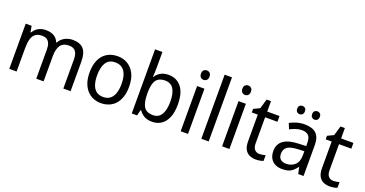

<svg xmlns="http://www.w3.org/2000/svg" viewBox="-37 -1445 4063 2139"><g transform="rotate(20 1994.5 -375.0)"><path d="M636 -546Q722 -546 764 -499.5Q806 -453 806 -349V0H720V-345Q720 -408 695.5 -440Q671 -472 619 -472Q547 -472 516.5 -427Q486 -382 486 -296V0H399V-345Q399 -387 388 -415.5Q377 -444 355 -458Q333 -472 298 -472Q248 -472 219 -449.5Q190 -427 178 -384Q166 -341 166 -278V0H79V-536H149L162 -463H167Q183 -491 206 -509.5Q229 -528 257 -537Q285 -546 315 -546Q373 -546 412 -524Q451 -502 469 -456H475Q500 -502 543.5 -524Q587 -546 636 -546Z M1402 -269Q1402 -202 1385.5 -150.5Q1369 -99 1338 -63Q1307 -27 1263 -8.5Q1219 10 1165 10Q1115 10 1072.5 -8.5Q1030 -27 998.5 -63Q967 -99 950 -150.5Q933 -202 933 -269Q933 -358 961.5 -419.5Q990 -481 1043 -513.5Q1096 -546 1168 -546Q1237 -546 1289.5 -513.5Q1342 -481 1372 -419.5Q1402 -358 1402 -269ZM1023 -269Q1023 -206 1038 -159.5Q1053 -113 1085 -88Q1117 -63 1167 -63Q1217 -63 1249 -88Q1281 -113 1296.5 -159.5Q1312 -206 1312 -269Q1312 -333 1296.5 -378Q1281 -423 1249 -447.5Q1217 -472 1166 -472Q1091 -472 1057 -418Q1023 -364 1023 -269Z M1618 -575Q1618 -541 1616.5 -511.5Q1615 -482 1613 -465H1618Q1639 -499 1677 -522Q1715 -545 1773 -545Q1867 -545 1923.5 -475.5Q1980 -406 1980 -268Q1980 -176 1954 -114Q1928 -52 1881.5 -21Q1835 10 1773 10Q1714 10 1676.5 -13Q1639 -36 1618 -68H1611L1594 0H1531V-760H1618ZM1757 -472Q1705 -472 1674.5 -450.5Q1644 -429 1631 -384.5Q1618 -340 1618 -271V-267Q1618 -168 1647.5 -115.5Q1677 -63 1759 -63Q1824 -63 1857 -116Q1890 -169 1890 -269Q1890 -370 1857 -421Q1824 -472 1757 -472Z M2198 -536V0H2111V-536ZM2155 -737Q2175 -737 2190 -723.5Q2205 -710 2205 -681Q2205 -653 2190 -639Q2175 -625 2155 -625Q2134 -625 2119 -639Q2104 -653 2104 -681Q2104 -710 2119 -723.5Q2134 -737 2155 -737Z M2443 0H2356V-760H2443Z M2689 -536V0H2602V-536ZM2646 -737Q2666 -737 2681 -723.5Q2696 -710 2696 -681Q2696 -653 2681 -639Q2666 -625 2646 -625Q2625 -625 2610 -639Q2595 -653 2595 -681Q2595 -710 2610 -723.5Q2625 -737 2646 -737Z M3020 -62Q3039 -62 3059 -65.5Q3079 -69 3092 -73V-6Q3078 1 3052.5 5.5Q3027 10 3004 10Q2964 10 2930 -4.5Q2896 -19 2875.5 -55Q2855 -91 2855 -156V-468H2784V-510L2857 -545L2890 -659H2942V-536H3088V-468H2942V-158Q2942 -109 2964 -85.5Q2986 -62 3020 -62Z M3385 -545Q3477 -545 3522.5 -502Q3568 -459 3568 -365V0H3505L3488 -76H3484Q3462 -47 3439.5 -27.5Q3417 -8 3387.5 1Q3358 10 3315 10Q3270 10 3234 -7Q3198 -24 3177 -59.5Q3156 -95 3156 -149Q3156 -229 3215 -272.5Q3274 -316 3397 -320L3482 -323V-355Q3482 -422 3455.5 -448Q3429 -474 3380 -474Q3341 -474 3305.5 -461.5Q3270 -449 3238 -433L3211 -499Q3245 -518 3290 -531.5Q3335 -545 3385 -545ZM3409 -259Q3317 -255 3281.5 -227Q3246 -199 3246 -148Q3246 -103 3271 -82Q3296 -61 3336 -61Q3398 -61 3440 -98.5Q3482 -136 3482 -214V-262ZM3245 -681Q3245 -707 3258.5 -718.5Q3272 -730 3291 -730Q3309 -730 3322.5 -718.5Q3336 -707 3336 -681Q3336 -656 3322.5 -643.5Q3309 -631 3291 -631Q3272 -631 3258.5 -643.5Q3245 -656 3245 -681ZM3422 -681Q3422 -707 3435.5 -718.5Q3449 -730 3467 -730Q3486 -730 3499.5 -718.5Q3513 -707 3513 -681Q3513 -656 3499.5 -643.5Q3486 -631 3467 -631Q3449 -631 3435.5 -643.5Q3422 -656 3422 -681Z M3896 -62Q3915 -62 3935 -65.5Q3955 -69 3968 -73V-6Q3954 1 3928.5 5.5Q3903 10 3880 10Q3840 10 3806 -4.5Q3772 -19 3751.5 -55Q3731 -91 3731 -156V-468H3660V-510L3733 -545L3766 -659H3818V-536H3964V-468H3818V-158Q3818 -109 3840 -85.5Q3862 -62 3896 -62Z"/></g></svg>

Font: Noto Sans Display
Style: Regular
Weight: 400
Designer: Monotype Design Team
Foundry: Monotype Imaging Inc.
Version: Version 2.003